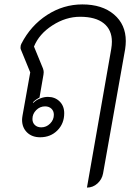

<svg xmlns="http://www.w3.org/2000/svg" viewBox="-20 -613 629 870"><path d="M484 -391Q487 -409 487 -424Q487 -478 450 -507.5Q413 -537 343 -537Q278 -537 217.5 -498Q157 -459 134 -402L175 -302Q178 -293 178 -286Q178 -279 177 -275L159 -171Q140 -161 129 -149L131 -147Q144 -160 162 -167Q180 -174 197 -174Q229 -174 250 -153.5Q271 -133 271 -100Q271 -53 240 -22Q209 9 162 9Q125 9 102.5 -13Q80 -35 80 -70Q80 -77 82 -89L117 -285L74 -390Q73 -392 73 -398Q73 -408 77 -415Q119 -497 193 -545Q267 -593 353 -593Q443 -593 496.5 -547.5Q550 -502 550 -427Q550 -410 547 -390L447 173Q442 200 421.5 218.5Q401 237 374 237ZM224 -93Q224 -110 213 -120.5Q202 -131 184 -131Q161 -131 144 -114Q127 -97 127 -74Q127 -57 138 -46.5Q149 -36 167 -36Q190 -36 207 -53Q224 -70 224 -93Z"/></svg>

Font: K2D ExtraLight
Style: Italic
Weight: 275
Italic angle: -10°
Designer: Katatrad Aksorn Co.,Ltd.
Foundry: Cadson Demak Co.,Ltd.
Version: Version 1.000; ttfautohint (v1.6)